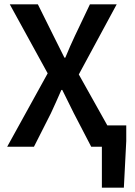

<svg xmlns="http://www.w3.org/2000/svg" viewBox="-20 -674 619 882"><path d="M448 188V0H399L319 -154Q306 -180 293.5 -205.5Q281 -231 266 -261H262Q249 -231 237.5 -205.5Q226 -180 214 -154L136 0H13L199 -337L25 -654H154L226 -509Q238 -486 249.5 -462Q261 -438 276 -409H280Q292 -438 302.5 -462Q313 -486 324 -509L393 -654H516L342 -332L473 -98H560V-26L549 188Z"/></svg>

Font: Giro Sans Semibold
Style: Regular
Weight: 600
Designer: Paul D. Hunt
Foundry: Adobe Systems Incorporated
Version: Version 1.000;PS 1.0;hotconv 1.0.88;makeotf.lib2.5.647800